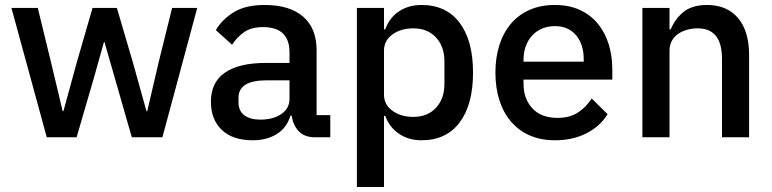

<svg xmlns="http://www.w3.org/2000/svg" viewBox="-20 -552 3105 772"><path d="M26 -520H132L185 -302L232 -105H235L289 -302L352 -520H450L514 -302L569 -105H572L618 -302L672 -520H773L633 0H510L442 -237L400 -383H398L357 -237L288 0H168Z M1247 0Q1204 0 1181 -24.5Q1158 -49 1153 -87H1148Q1133 -38 1093 -13Q1053 12 996 12Q915 12 871.5 -30Q828 -72 828 -143Q828 -221 884.5 -260Q941 -299 1050 -299H1144V-343Q1144 -391 1118 -417Q1092 -443 1037 -443Q991 -443 962 -423Q933 -403 913 -372L848 -431Q874 -475 921 -503.5Q968 -532 1044 -532Q1145 -532 1199 -485Q1253 -438 1253 -350V-89H1308V0ZM1027 -71Q1078 -71 1111 -93.5Q1144 -116 1144 -154V-229H1052Q939 -229 939 -159V-141Q939 -106 962.5 -88.5Q986 -71 1027 -71Z M1415 -520H1524V-434H1529Q1546 -481 1584.5 -506.5Q1623 -532 1675 -532Q1774 -532 1828 -460.5Q1882 -389 1882 -260Q1882 -131 1828 -59.5Q1774 12 1675 12Q1623 12 1584.5 -14Q1546 -40 1529 -86H1524V200H1415ZM1642 -82Q1699 -82 1733 -118.5Q1767 -155 1767 -215V-305Q1767 -365 1733 -401.5Q1699 -438 1642 -438Q1592 -438 1558 -413.5Q1524 -389 1524 -349V-171Q1524 -131 1558 -106.5Q1592 -82 1642 -82Z M2211 12Q2155 12 2111 -7Q2067 -26 2036 -61.5Q2005 -97 1988.5 -147.5Q1972 -198 1972 -260Q1972 -322 1988.5 -372.5Q2005 -423 2036 -458.5Q2067 -494 2111 -513Q2155 -532 2211 -532Q2268 -532 2311.5 -512Q2355 -492 2384 -456.5Q2413 -421 2427.5 -374Q2442 -327 2442 -273V-232H2085V-215Q2085 -155 2120.5 -116.5Q2156 -78 2222 -78Q2270 -78 2303 -99Q2336 -120 2359 -156L2423 -93Q2394 -45 2339 -16.5Q2284 12 2211 12ZM2211 -447Q2183 -447 2159.5 -437Q2136 -427 2119.5 -409Q2103 -391 2094 -366Q2085 -341 2085 -311V-304H2327V-314Q2327 -374 2296 -410.5Q2265 -447 2211 -447Z M2563 0V-520H2672V-434H2677Q2694 -476 2728.5 -504Q2763 -532 2823 -532Q2903 -532 2947.5 -479.5Q2992 -427 2992 -330V0H2883V-316Q2883 -438 2785 -438Q2764 -438 2743.5 -432.5Q2723 -427 2707 -416Q2691 -405 2681.5 -388Q2672 -371 2672 -348V0Z"/></svg>

Font: IBM Plex Arabic Medium
Style: Regular
Weight: 500
Designer: Mike Abbink, Paul van der Laan, Pieter van Rosmalen, Wael Morcos, Khajak Apelian
Foundry: Bold Monday
Version: Version 1.0